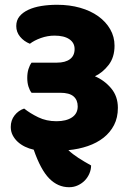

<svg xmlns="http://www.w3.org/2000/svg" viewBox="-20 -660 548 803"><path d="M218 -398Q253 -398 272.5 -412.5Q292 -427 292 -455Q292 -481 270 -496Q248 -511 208 -511Q179 -511 151 -501Q123 -491 105 -477Q80 -487 64 -506.5Q48 -526 48 -551Q48 -575 61.5 -591.5Q75 -608 98.5 -619Q122 -630 153 -635Q184 -640 219 -640Q271 -640 315 -627.5Q359 -615 391 -592Q423 -569 441 -537.5Q459 -506 459 -469Q459 -420 434 -388Q409 -356 377 -341Q417 -324 445 -290.5Q473 -257 473 -209Q473 -168 457 -137Q441 -106 413 -84Q385 -62 347 -49Q309 -36 266 -32Q284 -15 308 0.5Q332 16 361 32Q361 49 354 65.5Q347 82 335 94.5Q323 107 306 115Q289 123 269 123Q222 123 186 86.5Q150 50 121 -34Q102 -38 84.5 -46.5Q67 -55 54 -67Q41 -79 33 -94.5Q25 -110 25 -129Q25 -157 41 -177.5Q57 -198 81 -206Q106 -186 140 -169.5Q174 -153 216 -153Q257 -153 281 -169Q305 -185 305 -215Q305 -242 287.5 -257Q270 -272 232 -272H112Q104 -282 99 -298Q94 -314 94 -334Q94 -355 99 -371Q104 -387 112 -398Z"/></svg>

Font: Baloo 2 ExtraBold
Style: Regular
Weight: 800
Designer: Sarang Kulkarni and Ek Type
Foundry: Ek Type
Version: Version 1.640;hotconv 1.0.111;makeotfexe 2.5.65597; ttfautoh